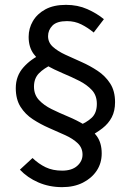

<svg xmlns="http://www.w3.org/2000/svg" viewBox="-20 -705 539 791"><path d="M345 -141 297 -184Q337 -200 358 -220Q379 -240 379 -277Q379 -312 358.5 -334Q338 -356 306.5 -372Q275 -388 239 -403Q203 -418 171 -436.5Q139 -455 118.5 -483Q98 -511 98 -553Q98 -588 115.5 -618Q133 -648 167 -666.5Q201 -685 252 -685Q300 -685 339.5 -667.5Q379 -650 408 -626L366 -571Q342 -591 315 -604.5Q288 -618 256 -618Q214 -618 196 -599.5Q178 -581 178 -556Q178 -530 198 -512Q218 -494 249.5 -479.5Q281 -465 316 -449.5Q351 -434 382.5 -413Q414 -392 434 -361Q454 -330 454 -284Q454 -248 440.5 -222Q427 -196 402 -176.5Q377 -157 345 -141ZM236 66Q183 66 138 46.5Q93 27 62 -6L114 -54Q139 -30 168 -16Q197 -2 236 -2Q276 -2 298 -21.5Q320 -41 320 -68Q320 -96 300 -115Q280 -134 249 -148Q218 -162 182.5 -177.5Q147 -193 115.5 -213.5Q84 -234 64.5 -265Q45 -296 45 -342Q45 -392 76.5 -427.5Q108 -463 154 -483L196 -440Q161 -424 140.5 -403Q120 -382 120 -348Q120 -315 140.5 -293Q161 -271 192.5 -255.5Q224 -240 260 -225Q296 -210 327.5 -191Q359 -172 379 -144Q399 -116 399 -73Q399 -33 378.5 -2Q358 29 321.5 47.5Q285 66 236 66Z"/></svg>

Font: Assistant ExtraLight Medium
Style: Regular
Weight: 500
Version: Version 3.000